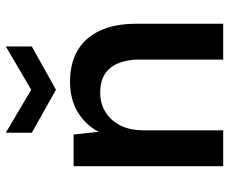

<svg xmlns="http://www.w3.org/2000/svg" viewBox="-82 -686 768 643"><g transform="rotate(-90 301.5 -364.0)"><path d="M67 0V-501H173L182 -417Q205 -461 248 -487Q291 -513 350 -513Q411 -513 454 -488Q497 -463 520.5 -413.5Q544 -364 544 -290V0H424V-279Q424 -343 396.5 -377.5Q369 -412 313 -412Q277 -412 248.5 -394.5Q220 -377 203.5 -344.5Q187 -312 187 -265V0ZM323 -560 179 -641V-728L323 -643L468 -728V-641Z"/></g></svg>

Font: DM Sans 17pt SemiBold
Style: Regular
Weight: 600
Version: Version 4.004;gftools[0.9.30]